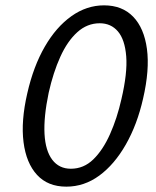

<svg xmlns="http://www.w3.org/2000/svg" viewBox="-20 -688 585 718"><path d="M228 10Q159 10 118.5 -34Q78 -78 68 -156.5Q58 -235 82 -339Q105 -440 147.5 -513.5Q190 -587 247 -627.5Q304 -668 369 -668Q437 -668 478 -625.5Q519 -583 529.5 -505Q540 -427 515 -319Q493 -222 450.5 -147.5Q408 -73 351.5 -31.5Q295 10 228 10ZM245 -57Q293 -57 329 -92Q365 -127 391.5 -186.5Q418 -246 434 -317Q457 -415 452 -477.5Q447 -540 421 -570.5Q395 -601 353 -601Q306 -601 269 -567.5Q232 -534 205.5 -475.5Q179 -417 162 -341Q143 -250 146.5 -187Q150 -124 175.5 -90.5Q201 -57 245 -57Z"/></svg>

Font: Ysabeau Infant Medium
Style: Italic
Weight: 500
Italic angle: -12°
Designer: Christian Thalmann (Catharsis Fonts)
Version: Version 2.001;gftools[0.9.30]; featfreeze: ss01,ss02,lnum